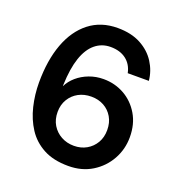

<svg xmlns="http://www.w3.org/2000/svg" viewBox="-130 -824 893 948"><g transform="rotate(20 316.0 -350.0)"><path d="M331 12Q253 12 200 -16.5Q147 -45 115.5 -93.5Q84 -142 69.5 -202.5Q55 -263 55 -326Q55 -443 87 -529.5Q119 -616 180.5 -664Q242 -712 329 -712Q401 -712 451 -685Q501 -658 529 -614Q557 -570 562 -519H451Q442 -563 410 -587.5Q378 -612 328 -612Q282 -612 247.5 -583.5Q213 -555 194 -499Q175 -443 172 -357Q172 -355 172 -353Q172 -351 172 -349Q186 -378 212.5 -401Q239 -424 274.5 -437.5Q310 -451 350 -451Q409 -451 458.5 -423.5Q508 -396 538.5 -345Q569 -294 569 -225Q569 -162 539 -108Q509 -54 455.5 -21Q402 12 331 12ZM323 -91Q360 -91 389 -107.5Q418 -124 435 -153Q452 -182 452 -220Q452 -259 435 -288Q418 -317 389 -333Q360 -349 323 -349Q285 -349 255.5 -333Q226 -317 208.5 -288Q191 -259 191 -221Q191 -182 208.5 -153Q226 -124 256 -107.5Q286 -91 323 -91Z"/></g></svg>

Font: DM Sans 10pt SemiBold
Style: Regular
Weight: 600
Version: Version 4.004;gftools[0.9.30]